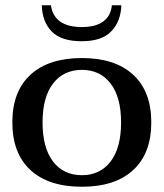

<svg xmlns="http://www.w3.org/2000/svg" viewBox="-20 -701 623 731"><path d="M139 -681H174Q179 -641 208.5 -619.5Q238 -598 291 -598Q345 -598 373.5 -619.5Q402 -641 406 -681H442Q440 -620 404 -582Q368 -544 291 -544Q213 -544 177 -581Q141 -618 139 -681ZM27 -235Q27 -353 96 -416.5Q165 -480 292 -480Q418 -480 487 -416.5Q556 -353 556 -235Q556 -117 487 -53.5Q418 10 292 10Q165 10 96 -53.5Q27 -117 27 -235ZM441 -235Q441 -331 401 -383Q361 -435 292 -435Q222 -435 182 -383Q142 -331 142 -235Q142 -138 182 -86Q222 -34 292 -34Q361 -34 401 -86Q441 -138 441 -235Z"/></svg>

Font: Taviraj Medium
Style: Regular
Weight: 500
Designer: Katatrad Team
Foundry: CadsonDemak
Version: Version 1.001